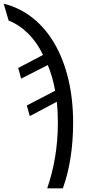

<svg xmlns="http://www.w3.org/2000/svg" viewBox="-96 -785 460 1045"><path d="M161 240H246C281 144 302 24 302 -118C302 -453 162 -706 -76 -765L-49 -673C28 -643 96 -576 138 -486L3 -415L19 -357L164 -431C181 -391 196 -340 204 -291L50 -211L66 -153L213 -231C217 -198 219 -155 219 -118C219 20 196 138 161 240Z"/></svg>

Font: Noto Sans UI Condensed
Style: Regular
Weight: 400
Width: 3
Designer: Monotype Design Team
Foundry: Monotype Imaging Inc.
Version: Version 1.901